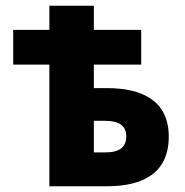

<svg xmlns="http://www.w3.org/2000/svg" viewBox="-20 -649 644 669"><path d="M152 0H353C474 0 568 -43 568 -173C568 -299 474 -342 353 -342H307V-424H472V-545H307V-629H152V-545H26V-424H152ZM307 -118V-228H347C396 -228 420 -210 420 -174C420 -136 396 -118 347 -118Z"/></svg>

Font: Source Sans Pro
Style: Bold
Weight: 700
Designer: Paul D. Hunt
Foundry: Adobe Systems Incorporated
Version: Version 3.006;hotconv 1.0.111;makeotfexe 2.5.65597